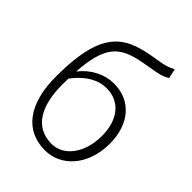

<svg xmlns="http://www.w3.org/2000/svg" viewBox="-232 -927 1058 1058"><g transform="rotate(45 297.0 -398.0)"><path d="M310 13C432 13 537 -94 537 -266C537 -418 452 -517 319 -517C248 -517 177 -483 124 -416C141 -673 231 -692 410 -721C453 -728 484 -735 512 -753L500 -809C469 -794 455 -787 398 -778C192 -747 65 -699 65 -318C65 -105 155 13 310 13ZM122 -359C187 -443 250 -470 308 -470C417 -470 476 -384 476 -266C476 -131 404 -38 310 -38C183 -38 121 -142 121 -311Z"/></g></svg>

Font: Noto Sans SC Light
Style: Regular
Weight: 300
Designer: Ryoko NISHIZUKA 西塚涼子 (kana, bopomofo & ideographs); Paul D. Hunt (Latin, Greek & Cyrillic); Sandoll Communications 산돌커뮤니
Foundry: Adobe
Version: Version 2.004;hotconv 1.0.118;makeotfexe 2.5.65603